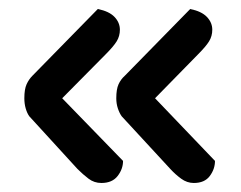

<svg xmlns="http://www.w3.org/2000/svg" viewBox="-20 -442 535 426"><path d="M118 -224 253 -85Q253 -67 241 -51.5Q229 -36 205 -36Q189 -36 176.5 -45.5Q164 -55 152 -67L45 -184Q40 -191 37 -201.5Q34 -212 34 -224Q34 -244 39 -255Q44 -266 52 -274L197 -422Q222 -417 234 -404.5Q246 -392 246 -376Q246 -362 239 -350.5Q232 -339 214 -321ZM324 -224 457 -85Q457 -67 445.5 -51.5Q434 -36 410 -36Q395 -36 382 -45.5Q369 -55 358 -67L250 -184Q245 -191 241.5 -201.5Q238 -212 238 -224Q238 -244 243 -255Q248 -266 257 -274L402 -422Q427 -417 439 -404.5Q451 -392 451 -376Q451 -362 444 -350.5Q437 -339 419 -321Z"/></svg>

Font: Baloo Bhaijaan 2 Medium
Style: Regular
Weight: 500
Designer: Sanskriti Dholi, Noopur Datye and Ek Type
Foundry: Ek Type
Version: Version 1.701